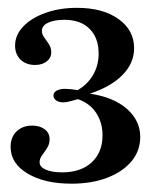

<svg xmlns="http://www.w3.org/2000/svg" viewBox="-20 -714 399 480"><path d="M158.9 -254.8Q91.1 -254.8 48.8 -280.2Q6.5 -305.6 6.5 -346.8Q6.5 -371 21.4 -385.5Q36.3 -400 60.5 -400Q79.8 -400 91.9 -390.7Q104 -381.5 104 -366.1Q104 -354 98 -344.4Q91.9 -334.7 85.5 -326.2Q79 -317.7 79 -308.1Q79 -296.8 94.4 -289.9Q109.7 -283.1 135.5 -283.1Q182.3 -283.1 209.3 -308.1Q236.3 -333.1 236.3 -375.8Q236.3 -407.3 220.6 -431.5Q204.8 -455.6 175 -466.1Q161.3 -462.1 152.8 -460.1Q144.4 -458.1 137.9 -458.1Q127.4 -458.1 120.6 -462.9Q113.7 -467.7 113.7 -475Q113.7 -483.1 121.8 -487.5Q129.8 -491.9 142.7 -491.9Q149.2 -491.9 156.9 -491.1Q164.5 -490.3 174.2 -488.7Q199.2 -503.2 212.9 -527Q226.6 -550.8 226.6 -579.8Q226.6 -619.4 204 -641.9Q181.5 -664.5 141.1 -664.5Q116.1 -664.5 100.4 -657.3Q84.7 -650 84.7 -637.1Q84.7 -628.2 90.7 -620.2Q96.8 -612.1 102.4 -603.2Q108.1 -594.4 108.1 -583.1Q108.1 -569.4 96.8 -560.5Q85.5 -551.6 67.7 -551.6Q45.2 -551.6 31.5 -564.9Q17.7 -578.2 17.7 -600Q17.7 -626.6 38.3 -648Q58.9 -669.4 94 -681.9Q129 -694.4 172.6 -694.4Q237.1 -694.4 276.2 -666.5Q315.3 -638.7 315.3 -593.5Q315.3 -556.5 286.7 -527Q258.1 -497.6 204.8 -479.8Q264.5 -471 297.6 -441.5Q330.6 -412.1 330.6 -371.8Q330.6 -337.1 308.9 -310.9Q287.1 -284.7 248.4 -269.8Q209.7 -254.8 158.9 -254.8Z"/></svg>

Font: Playfair SemiBold
Style: Regular
Weight: 600
Designer: Claus Eggers Sørensen
Foundry: Claus Eggers Sørensen
Version: Version 2.001;gftools[0.9.30]